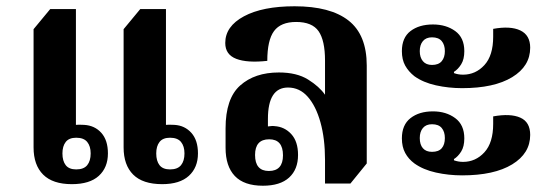

<svg xmlns="http://www.w3.org/2000/svg" viewBox="-20 -581 1743 612"><path d="M209 6Q148 6 117.5 -24.5Q87 -55 87 -111V-488L140 -552H222V-183Q229 -184 248 -183Q282 -181 303 -157.5Q324 -134 324 -92Q324 -47 295 -20.5Q266 6 209 6ZM497 6Q435 6 404.5 -24.5Q374 -55 374 -111V-488L427 -552H509V-183Q516 -184 536 -183Q569 -181 590 -157.5Q611 -134 611 -92Q611 -47 582 -20.5Q553 6 497 6ZM223 -41Q247 -41 258 -54.5Q269 -68 269 -92Q269 -115 258 -128.5Q247 -142 223 -142Q200 -142 189.5 -128.5Q179 -115 179 -92Q179 -68 189.5 -54.5Q200 -41 223 -41ZM522 -41Q546 -41 557 -54.5Q568 -68 568 -92Q568 -115 557 -128.5Q546 -142 522 -142Q499 -142 488.5 -128.5Q478 -115 478 -92Q478 -68 488.5 -54.5Q499 -41 522 -41Z M818 11Q758 11 728.5 -20Q699 -51 699 -110V-172Q699 -267 745.5 -308.5Q792 -350 869 -350Q926 -350 962 -327.5Q998 -305 1016 -279V-388Q1016 -452 995.5 -481.5Q975 -511 924 -511Q875 -511 853.5 -482Q832 -453 832 -387Q768 -380 733 -393.5Q698 -407 698 -444Q698 -497 757.5 -529Q817 -561 919 -561Q1033 -561 1091 -515.5Q1149 -470 1149 -372V-60L1097 4H1016V-71Q1016 -139 1001.5 -191Q987 -243 961 -272.5Q935 -302 898 -302Q834 -302 834 -202V-178Q837 -178 843 -179Q849 -180 855 -179Q887 -177 908.5 -153.5Q930 -130 930 -87Q930 -41 901.5 -15Q873 11 818 11ZM837 -36Q882 -36 882 -86Q882 -137 838 -137Q793 -137 793 -87Q793 -36 837 -36Z M1453 -300Q1410 -300 1369.5 -309Q1329 -318 1301 -338Q1282 -353 1271.5 -372Q1261 -391 1261 -418Q1261 -461 1288.5 -482Q1316 -503 1360 -503Q1402 -503 1431 -482Q1460 -461 1460 -418Q1460 -392 1450 -376Q1440 -360 1427 -352V-348Q1440 -343 1456 -343Q1496 -343 1524 -373.5Q1552 -404 1552 -464V-489Q1607 -499 1638.5 -484Q1670 -469 1670 -429Q1670 -370 1612.5 -335Q1555 -300 1453 -300ZM1357 -374Q1378 -374 1388 -386Q1398 -398 1398 -418Q1398 -438 1388 -450Q1378 -462 1357 -462Q1338 -462 1328 -450Q1318 -438 1318 -418Q1318 -398 1328 -386Q1338 -374 1357 -374ZM1453 -22Q1410 -22 1369.5 -31Q1329 -40 1301 -60Q1282 -74 1271.5 -93.5Q1261 -113 1261 -140Q1261 -183 1288.5 -204.5Q1316 -226 1360 -226Q1402 -226 1431 -204.5Q1460 -183 1460 -140Q1460 -114 1450 -98Q1440 -82 1427 -74V-70Q1441 -65 1456 -65Q1496 -65 1524 -95.5Q1552 -126 1552 -186V-210Q1607 -220 1638.5 -206Q1670 -192 1670 -151Q1670 -92 1612.5 -57Q1555 -22 1453 -22ZM1357 -97Q1378 -97 1388 -108.5Q1398 -120 1398 -141Q1398 -161 1388 -173Q1378 -185 1357 -185Q1338 -185 1328 -173Q1318 -161 1318 -141Q1318 -120 1328 -108.5Q1338 -97 1357 -97Z"/></svg>

Font: Noto Serif Thai SemiCondensed
Style: Bold
Weight: 700
Width: 4
Designer: Monotype Design Team
Foundry: Monotype Imaging Inc.
Version: Version 2.002; ttfautohint (v1.8.4.7-5d5b)